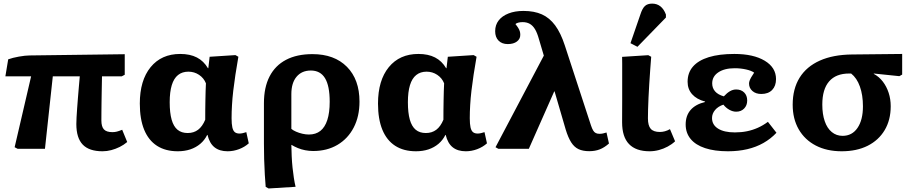

<svg xmlns="http://www.w3.org/2000/svg" viewBox="-20 -844 5186 1089"><path d="M561.5 14Q485.5 14 449.3 -23.8Q413 -61.5 413 -140.5Q413 -155.5 414.2 -178.5Q415.5 -201.5 417.5 -229.5Q419.5 -257.5 422 -288.5Q424.5 -319.5 427.2 -350.7Q430 -382 432.5 -411H279.5L235 0H80L63 -9L156.5 -411H10.5L26.5 -507.5Q38.5 -512 54.5 -516Q70.5 -520 87.5 -523Q104.5 -526 120.5 -527.8Q136.5 -529.5 147.5 -529.5L687.5 -536.5V-420L670.5 -411H558.5Q557.5 -357 556.8 -320.8Q556 -284.5 555.8 -258.8Q555.5 -233 555.3 -210.5Q555 -188 555 -161Q555 -125.5 569.5 -110Q584 -94.5 617.5 -94.5Q631 -94.5 642.8 -97.5Q654.5 -100.5 673 -108L701.5 -38.5Q682 -22 658.8 -10.5Q635.5 1 611 7.5Q586.5 14 561.5 14Z M988.5 14Q918.5 14 870.5 -17Q822.5 -48 797.7 -108.2Q773 -168.5 773 -256.5Q773 -388 834.2 -463Q895.5 -538 1002 -538Q1058 -538 1096.7 -518Q1135.5 -498 1159.5 -457H1161.5L1169 -522L1315.5 -531.5L1332 -522Q1322.5 -468.5 1315.3 -420.5Q1308 -372.5 1303 -329.5Q1298 -286.5 1295.8 -247.7Q1293.5 -209 1293.5 -173.5Q1293.5 -140.5 1297.8 -121.5Q1302 -102.5 1311.8 -94.5Q1321.5 -86.5 1338.5 -86.5Q1346.5 -86.5 1356.8 -88.8Q1367 -91 1377 -94.5L1391 -31Q1367.5 -10 1335.8 2Q1304 14 1271 14Q1225 14 1196.8 -8.5Q1168.5 -31 1157 -78.5H1155Q1140.5 -49 1116 -28.2Q1091.5 -7.5 1059.3 3.3Q1027 14 988.5 14ZM1044.5 -89.5Q1079 -89.5 1103.5 -108Q1128 -126.5 1144 -165Q1144 -191 1144.2 -218.8Q1144.5 -246.5 1145 -274.3Q1145.5 -302 1146.2 -326.8Q1147 -351.5 1148 -371.5Q1136 -401.5 1109 -419.5Q1082 -437.5 1048.5 -437.5Q1013.5 -437.5 989.8 -418.5Q966 -399.5 954.3 -361Q942.5 -322.5 942.5 -264.5Q942.5 -204 953.5 -165.3Q964.5 -126.5 987 -108Q1009.5 -89.5 1044.5 -89.5Z M1503.5 225 1487 216Q1484.5 188.5 1482 146.8Q1479.5 105 1478.2 58.5Q1477 12 1477 -29.5V-259Q1477 -348.5 1509 -410.5Q1541 -472.5 1602.5 -504.8Q1664 -537 1752 -537Q1876.5 -537 1947.8 -465Q2019 -393 2019 -267.5Q2019 -184 1986.3 -120.8Q1953.5 -57.5 1894.3 -22.5Q1835 12.5 1756.5 12.5Q1733.5 12.5 1711.5 8.2Q1689.5 4 1670 -4Q1650.5 -12 1634 -22H1632.5Q1633 10.5 1634.5 43.3Q1636 76 1639.3 107Q1642.5 138 1646.8 165.5Q1651 193 1656.5 215.5ZM1732 -81Q1771 -81 1797 -101.5Q1823 -122 1836.5 -163.5Q1850 -205 1850 -267Q1850 -357 1823.5 -400.5Q1797 -444 1743 -444Q1691.5 -444 1662 -408.7Q1632.5 -373.5 1632.5 -310V-113Q1642.5 -104.5 1659 -97.3Q1675.5 -90 1695 -85.5Q1714.5 -81 1732 -81Z M2339.5 14Q2269.5 14 2221.5 -17Q2173.5 -48 2148.7 -108.2Q2124 -168.5 2124 -256.5Q2124 -388 2185.2 -463Q2246.5 -538 2353 -538Q2409 -538 2447.7 -518Q2486.5 -498 2510.5 -457H2512.5L2520 -522L2666.5 -531.5L2683 -522Q2673.5 -468.5 2666.3 -420.5Q2659 -372.5 2654 -329.5Q2649 -286.5 2646.8 -247.7Q2644.5 -209 2644.5 -173.5Q2644.5 -140.5 2648.8 -121.5Q2653 -102.5 2662.8 -94.5Q2672.5 -86.5 2689.5 -86.5Q2697.5 -86.5 2707.8 -88.8Q2718 -91 2728 -94.5L2742 -31Q2718.5 -10 2686.8 2Q2655 14 2622 14Q2576 14 2547.8 -8.5Q2519.5 -31 2508 -78.5H2506Q2491.5 -49 2467 -28.2Q2442.5 -7.5 2410.3 3.3Q2378 14 2339.5 14ZM2395.5 -89.5Q2430 -89.5 2454.5 -108Q2479 -126.5 2495 -165Q2495 -191 2495.2 -218.8Q2495.5 -246.5 2496 -274.3Q2496.5 -302 2497.2 -326.8Q2498 -351.5 2499 -371.5Q2487 -401.5 2460 -419.5Q2433 -437.5 2399.5 -437.5Q2364.5 -437.5 2340.8 -418.5Q2317 -399.5 2305.3 -361Q2293.5 -322.5 2293.5 -264.5Q2293.5 -204 2304.5 -165.3Q2315.5 -126.5 2338 -108Q2360.5 -89.5 2395.5 -89.5Z M3420 -92.5 3434 -30Q3408 -7 3381.8 3.2Q3355.5 13.5 3322 13.5Q3286 13.5 3261.5 2Q3237 -9.5 3219.8 -36.5Q3202.5 -63.5 3188.5 -109.5L3125.5 -325.5H3123.5L2979.5 0H2806.5L2790.5 -9L3064.5 -528.5L3036.5 -623Q3027 -657.5 3014.5 -678.3Q3002 -699 2985 -708.7Q2968 -718.5 2944 -718.5Q2931 -718.5 2920 -715.7Q2909 -713 2903.5 -707.5Q2914 -694.5 2920 -684.5Q2926 -674.5 2928.5 -665.7Q2931 -657 2931 -646Q2931 -623 2911.8 -608.5Q2892.5 -594 2860 -594Q2827 -594 2807.8 -613.5Q2788.5 -633 2788.5 -667Q2788.5 -702.5 2808.3 -728Q2828 -753.5 2864.3 -767.7Q2900.5 -782 2949 -782Q3010 -782 3053.5 -762.5Q3097 -743 3128.8 -700Q3160.5 -657 3183.5 -586.5L3332 -132.5Q3338 -114.5 3344.3 -104Q3350.5 -93.5 3359.3 -89.3Q3368 -85 3380.5 -85Q3390.5 -85 3399.8 -87Q3409 -89 3420 -92.5Z M3664.5 14Q3587 14 3547.8 -26.8Q3508.5 -67.5 3508.5 -150.5Q3508.5 -177 3508.7 -210.5Q3509 -244 3509 -281.2Q3509 -318.5 3509 -355.2Q3509 -392 3509 -425Q3509 -458 3509 -483.3Q3509 -508.5 3508.5 -521.5L3657 -531L3673.5 -522Q3670.5 -486 3667.8 -446.5Q3665 -407 3662.5 -367.3Q3660 -327.5 3658.3 -290.8Q3656.5 -254 3655.8 -224Q3655 -194 3655 -173Q3655 -131.5 3670.8 -113.5Q3686.5 -95.5 3723 -95.5Q3737 -95.5 3751.5 -99.5Q3766 -103.5 3780 -111.5L3809 -42.5Q3791 -25.5 3767.3 -12.8Q3743.5 0 3717.3 7Q3691 14 3664.5 14ZM3595.5 -578.5 3556 -599 3612 -761.5Q3623 -796 3637.8 -809.8Q3652.5 -823.5 3679 -823.5Q3706 -823.5 3725.8 -808Q3745.5 -792.5 3757 -761.5V-744.5Z M4109 14Q4033 14 3979.2 -3.8Q3925.5 -21.5 3897.2 -55.8Q3869 -90 3869 -138Q3869 -188 3897 -220.3Q3925 -252.5 3979 -265.5V-268Q3931.5 -280.5 3905.7 -309.5Q3880 -338.5 3880 -380Q3880 -431.5 3910.5 -466.5Q3941 -501.5 4000 -519.8Q4059 -538 4145 -538Q4253.5 -538 4317.5 -499.5Q4381.5 -461 4381.5 -395.5Q4381.5 -356.5 4359.5 -333.7Q4337.5 -311 4298 -311Q4267 -311 4247.8 -327.7Q4228.5 -344.5 4228.5 -370Q4228.5 -377.5 4231.5 -386Q4234.5 -394.5 4241 -406Q4247.5 -417.5 4257.5 -432Q4241.5 -443.5 4211 -450.2Q4180.5 -457 4147.5 -457Q4089 -457 4054.3 -433.7Q4019.5 -410.5 4019.5 -371Q4019.5 -344.5 4035.8 -325.8Q4052 -307 4085.5 -297.5Q4104 -317.5 4120.8 -327Q4137.5 -336.5 4155.5 -336.5Q4183.5 -336.5 4200.8 -319.5Q4218 -302.5 4218 -274Q4218 -246 4200.5 -228.2Q4183 -210.5 4155.5 -210.5Q4136.5 -210.5 4117 -221.3Q4097.5 -232 4083 -250.5Q4053 -240.5 4035.8 -220Q4018.5 -199.5 4018.5 -174.5Q4018.5 -136 4052.8 -114.5Q4087 -93 4148 -93Q4184.5 -93 4216.5 -99.5Q4248.5 -106 4278.3 -119.3Q4308 -132.5 4335.5 -153L4384 -91Q4351.5 -56.5 4310 -33Q4268.5 -9.5 4218.3 2.2Q4168 14 4109 14Z M4754 14Q4669.5 14 4607 -18.5Q4544.5 -51 4510.2 -110.5Q4476 -170 4476 -250Q4476 -340 4515.2 -403.3Q4554.5 -466.5 4630 -500.3Q4705.5 -534 4812.5 -535L5097 -538V-421L5081 -412L4936 -427V-425Q4966 -409 4987.3 -381.2Q5008.5 -353.5 5020.3 -317.7Q5032 -282 5032 -241Q5032 -163.5 4997.8 -106Q4963.5 -48.5 4901.3 -17.2Q4839 14 4754 14ZM4759 -73.5Q4813 -73.5 4843.7 -118.5Q4874.5 -163.5 4874.5 -241Q4874.5 -305 4857.2 -353.2Q4840 -401.5 4807.5 -427H4796Q4721.5 -427 4682.8 -382.5Q4644 -338 4644 -251Q4644 -196.5 4657.8 -156.5Q4671.5 -116.5 4697.8 -95Q4724 -73.5 4759 -73.5Z"/></svg>

Font: Literata Variable Black
Style: Regular
Weight: 900
Designer: Latin by Veronika Burian and Jose Scaglione. Greek by Irene Vlachou. Cyrillic by Vera Evstafieva.
Foundry: TypeTogether
Version: Version 3.021